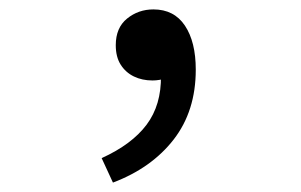

<svg xmlns="http://www.w3.org/2000/svg" viewBox="-20 -175 640 408"><path d="M220 213 196 161Q260 132 291.5 90Q323 48 322 -14L304 -106L360 -27Q348 -14 333.5 -9Q319 -4 304 -4Q282 -4 264.5 -12.5Q247 -21 236.5 -37.5Q226 -54 226 -79Q226 -116 250 -135.5Q274 -155 306 -155Q350 -155 373 -120.5Q396 -86 396 -27Q396 61 349 121.5Q302 182 220 213Z"/></svg>

Font: Source Code Variable
Style: Regular
Weight: 400
Monospace: yes
Designer: Paul D. Hunt, Teo Tuominen
Foundry: Adobe Systems Incorporated
Version: Version 1.010;hotconv 1.0.106;makeotfexe 2.5.65593